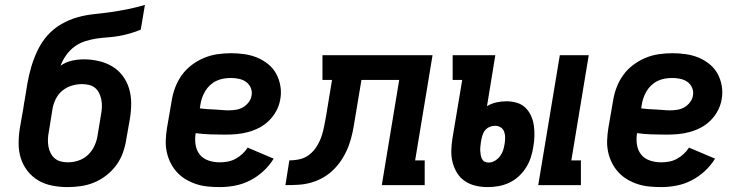

<svg xmlns="http://www.w3.org/2000/svg" viewBox="-20 -755 3040 783"><path d="M255 8Q224 8 193 2Q162 -4 136.5 -19Q111 -34 92.5 -57.5Q74 -81 65 -109.5Q56 -138 56 -169.5Q56 -201 61 -233L76 -318Q77 -326 78 -333.5Q79 -341 81 -349Q86 -383 92 -416.5Q98 -450 108 -484Q118 -518 134 -551Q150 -584 174 -611Q198 -638 230 -656.5Q262 -675 296 -684.5Q330 -694 364.5 -697.5Q399 -701 434 -706Q469 -711 503 -718Q537 -725 571 -735L554 -634Q532 -625 509.5 -618.5Q487 -612 464 -608Q441 -604 418 -602.5Q395 -601 372 -597.5Q349 -594 326 -586.5Q303 -579 283.5 -564.5Q264 -550 249.5 -529.5Q235 -509 227 -487Q248 -502 273 -507.5Q298 -513 322 -513Q353 -513 383 -506Q413 -499 438 -484Q463 -469 480.5 -445.5Q498 -422 506.5 -393.5Q515 -365 515 -334Q515 -303 510 -272L495 -187Q491 -160 481.5 -133Q472 -106 455 -82.5Q438 -59 414.5 -40.5Q391 -22 364.5 -11Q338 0 310 4Q282 8 255 8ZM257 -93Q279 -93 301 -100.5Q323 -108 339.5 -124Q356 -140 365.5 -161Q375 -182 378 -203L392 -288Q395 -303 395.5 -318Q396 -333 393.5 -347Q391 -361 385 -374Q379 -387 368.5 -396Q358 -405 343.5 -408.5Q329 -412 314 -412Q293 -412 272 -405.5Q251 -399 234 -385Q217 -371 207 -350.5Q197 -330 194 -310L179 -217Q176 -202 175.5 -187Q175 -172 177.5 -157.5Q180 -143 186.5 -130.5Q193 -118 203.5 -109Q214 -100 228 -96.5Q242 -93 257 -93Z M876 8Q851 8 826.5 5.5Q802 3 779.5 -4.5Q757 -12 737 -24Q717 -36 701.5 -53Q686 -70 675.5 -91Q665 -112 660 -135.5Q655 -159 656 -183.5Q657 -208 661 -233L680 -343Q684 -370 694 -397Q704 -424 721 -448Q738 -472 762 -490Q786 -508 812.5 -519Q839 -530 867 -534Q895 -538 922 -538Q950 -538 977.5 -534Q1005 -530 1029 -520Q1053 -510 1073.5 -493.5Q1094 -477 1106.5 -454Q1119 -431 1123.5 -404Q1128 -377 1123 -350Q1119 -326 1107.5 -304Q1096 -282 1078 -264Q1060 -246 1038 -234.5Q1016 -223 992 -216.5Q968 -210 945 -208Q922 -206 898 -206Q868 -206 838 -207Q808 -208 778 -212Q774 -189 777.5 -165.5Q781 -142 794.5 -125Q808 -108 830 -100.5Q852 -93 876 -93Q892 -93 908.5 -96Q925 -99 940 -107Q955 -115 968 -127Q981 -139 990 -153L1096 -108Q1079 -80 1054 -57Q1029 -34 999.5 -19Q970 -4 938.5 2Q907 8 876 8ZM913 -305Q928 -305 943 -307.5Q958 -310 971 -317.5Q984 -325 994 -338Q1004 -351 1006 -366Q1009 -382 1002.5 -397Q996 -412 983.5 -421Q971 -430 954.5 -433.5Q938 -437 922 -437Q907 -437 892 -434.5Q877 -432 863 -425.5Q849 -419 837 -408Q825 -397 817 -383.5Q809 -370 804 -355.5Q799 -341 797 -327L795 -313Q809 -311 824 -310Q839 -309 854 -308.5Q869 -308 883.5 -306.5Q898 -305 913 -305Z M1144 0 1160 -101Q1182 -101 1203.5 -106Q1225 -111 1242.5 -125Q1260 -139 1272 -158.5Q1284 -178 1291 -198.5Q1298 -219 1302 -240.5Q1306 -262 1310 -283L1334 -429H1295V-530H1744L1673 -101H1712V0H1537L1608 -429H1454L1427 -267Q1423 -241 1417.5 -214.5Q1412 -188 1402.5 -162Q1393 -136 1378.5 -112Q1364 -88 1344.5 -67.5Q1325 -47 1300.5 -32.5Q1276 -18 1249.5 -10.5Q1223 -3 1196.5 -1.5Q1170 0 1144 0Z M2175 0 2263 -530H2381L2310 -101H2349V0ZM1969 8Q1944 8 1920 2.5Q1896 -3 1876.5 -16Q1857 -29 1844.5 -49Q1832 -69 1826 -92Q1820 -115 1820.5 -140Q1821 -165 1825 -190L1865 -429H1826V-530H2000L1966 -322Q1984 -333 2004.5 -337.5Q2025 -342 2045 -342Q2067 -342 2087.5 -336Q2108 -330 2122.5 -316Q2137 -302 2145.5 -283Q2154 -264 2157 -243.5Q2160 -223 2159.5 -201Q2159 -179 2155 -157Q2152 -136 2145 -114Q2138 -92 2125.5 -72Q2113 -52 2095.5 -36Q2078 -20 2057 -10Q2036 0 2013.5 4Q1991 8 1969 8ZM1972 -92Q1986 -92 1998.5 -99.5Q2011 -107 2019.5 -118.5Q2028 -130 2032 -143Q2036 -156 2038 -169Q2040 -182 2040 -194.5Q2040 -207 2036 -218Q2032 -229 2022 -235.5Q2012 -242 2000 -242Q1989 -242 1979 -238.5Q1969 -235 1961.5 -227.5Q1954 -220 1950 -210Q1946 -200 1944 -190L1941 -174Q1940 -165 1939 -156.5Q1938 -148 1938.5 -139.5Q1939 -131 1940.5 -122.5Q1942 -114 1945.5 -107Q1949 -100 1956 -96Q1963 -92 1972 -92Z M2676 8Q2651 8 2626.5 5.5Q2602 3 2579.5 -4.5Q2557 -12 2537 -24Q2517 -36 2501.5 -53Q2486 -70 2475.5 -91Q2465 -112 2460 -135.5Q2455 -159 2456 -183.5Q2457 -208 2461 -233L2480 -343Q2484 -370 2494 -397Q2504 -424 2521 -448Q2538 -472 2562 -490Q2586 -508 2612.5 -519Q2639 -530 2667 -534Q2695 -538 2722 -538Q2750 -538 2777.5 -534Q2805 -530 2829 -520Q2853 -510 2873.5 -493.5Q2894 -477 2906.5 -454Q2919 -431 2923.5 -404Q2928 -377 2923 -350Q2919 -326 2907.5 -304Q2896 -282 2878 -264Q2860 -246 2838 -234.5Q2816 -223 2792 -216.5Q2768 -210 2745 -208Q2722 -206 2698 -206Q2668 -206 2638 -207Q2608 -208 2578 -212Q2574 -189 2577.5 -165.5Q2581 -142 2594.5 -125Q2608 -108 2630 -100.5Q2652 -93 2676 -93Q2692 -93 2708.5 -96Q2725 -99 2740 -107Q2755 -115 2768 -127Q2781 -139 2790 -153L2896 -108Q2879 -80 2854 -57Q2829 -34 2799.5 -19Q2770 -4 2738.5 2Q2707 8 2676 8ZM2713 -305Q2728 -305 2743 -307.5Q2758 -310 2771 -317.5Q2784 -325 2794 -338Q2804 -351 2806 -366Q2809 -382 2802.5 -397Q2796 -412 2783.5 -421Q2771 -430 2754.5 -433.5Q2738 -437 2722 -437Q2707 -437 2692 -434.5Q2677 -432 2663 -425.5Q2649 -419 2637 -408Q2625 -397 2617 -383.5Q2609 -370 2604 -355.5Q2599 -341 2597 -327L2595 -313Q2609 -311 2624 -310Q2639 -309 2654 -308.5Q2669 -308 2683.5 -306.5Q2698 -305 2713 -305Z"/></svg>

Font: Iosevka Slab Extended
Style: Bold Italic
Weight: 700
Width: 7
Italic angle: -9°
Monospace: yes
Designer: Belleve Invis
Foundry: Belleve Invis
Version: Version 11.1.0; ttfautohint (v1.8.3)